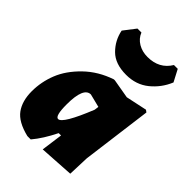

<svg xmlns="http://www.w3.org/2000/svg" viewBox="-220 -824 927 927"><g transform="rotate(45 244.0 -360.5)"><path d="M430 -732 462 -671Q438 -613 390 -574Q342 -535 274 -535Q199 -535 159 -575Q119 -615 108 -671L155 -732H182Q194 -702 222 -685.5Q250 -669 286 -669Q366 -669 404 -732ZM248 -478H255L353 -461L461 -484L472 -476L425 -116L421 -7L244 4L259 -106H243Q208 -35 169 11H146Q68 -8 38 -49.5Q8 -91 8 -157Q8 -221 32 -281.5Q56 -342 112 -396.5Q168 -451 248 -478ZM172 -231Q172 -152 193 -152Q223 -152 286 -309L289 -331L221 -348Q172 -348 172 -231Z"/></g></svg>

Font: Alegreya Sans SC Black
Style: Italic
Weight: 900
Italic angle: -7°
Designer: Juan Pablo del Peral
Foundry: Huerta Tipografica
Version: Version 2.007